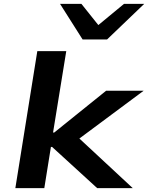

<svg xmlns="http://www.w3.org/2000/svg" viewBox="-20 -968 762 988"><path d="M59 0 172 -705H321L253 -286H259L526 -501H719L364 -237L365 -277L663 0H480L248 -212H242L208 0ZM405 -765 289 -948H399L486 -839L618 -948H722L531 -765Z"/></svg>

Font: Nunito Sans 7pt Expanded
Style: Bold Italic
Weight: 700
Width: 7
Italic angle: -9°
Designer: Vernon Adams
Foundry: Vernon Adams
Version: Version 3.101;gftools[0.9.27]